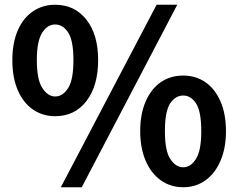

<svg xmlns="http://www.w3.org/2000/svg" viewBox="-20 -774 1003 808"><path d="M32 -521Q32 -594 55 -646.5Q78 -699 119 -726.5Q160 -754 212 -754Q294 -754 343.5 -691.5Q393 -629 393 -521Q393 -413 344 -349Q295 -285 212 -285Q160 -285 119 -313Q78 -341 55 -394Q32 -447 32 -521ZM267 -404Q289 -438 289 -521Q289 -603 267 -637Q245 -671 212 -671Q180 -671 158 -637Q135 -602 135 -521Q135 -439 158 -404Q181 -368 212 -368Q245 -368 267 -404ZM639 -754H726L324 14H236ZM570 -222Q570 -294 593 -347Q616 -400 656.5 -428Q697 -456 751 -456Q804 -456 844.5 -428Q885 -400 908 -347Q931 -294 931 -222Q931 -151 908 -97.5Q885 -44 844.5 -15Q804 14 751 14Q698 14 657 -15Q616 -44 593 -97.5Q570 -151 570 -222ZM805 -106Q827 -140 827 -222Q827 -305 805 -339Q783 -372 751 -372Q719 -372 696 -339Q674 -305 674 -222Q674 -140 696 -106Q719 -70 751 -70Q783 -70 805 -106Z"/></svg>

Font: Merged Yaku Han JP
Style: Bold
Weight: 700
Designer: Ryoko NISHIZUKA 西塚涼子 (kana, bopomofo & ideographs); Paul D. Hunt (Latin, Greek & Cyrillic); Sandoll Communications 산돌커뮤니
Foundry: Adobe
Version: Version 2.004